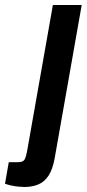

<svg xmlns="http://www.w3.org/2000/svg" viewBox="-120 -547 346 766"><path d="M-23 199Q-32 199 -47.5 197.5Q-63 196 -77.5 192.5Q-92 189 -100 186L-85 100H-48Q-28 100 -22 89.5Q-16 79 -11 51L91 -527H206L98 85Q90 129 73.5 154Q57 179 32.5 189Q8 199 -23 199Z"/></svg>

Font: Archivo ExtraCondensed
Style: Bold Italic
Weight: 700
Width: 2
Italic angle: -10°
Designer: Hector Gatti
Foundry: Omnibus-Type
Version: Version 2.001